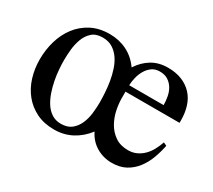

<svg xmlns="http://www.w3.org/2000/svg" viewBox="-100 -654 942 849"><g transform="rotate(30 371.0 -229.5)"><path d="M710 -170.9Q703.1 -136.2 690.7 -102.8Q678.2 -69.3 657.7 -43Q637.2 -16.6 607.9 -0.7Q578.6 15.1 538.1 15.1Q494.6 15.1 458.7 -6.3Q422.9 -27.8 403.8 -66.9Q374 -27.8 333.3 -6.3Q292.5 15.1 243.2 15.1Q191.9 15.1 152.8 -4.2Q113.8 -23.4 87.2 -56.4Q60.5 -89.4 47.4 -132.3Q34.2 -175.3 34.2 -222.7Q34.2 -271.5 47.4 -316.7Q60.5 -361.8 87.2 -397Q113.8 -432.1 153.8 -453.1Q193.8 -474.1 247.6 -474.1Q295.4 -474.1 335.4 -454.3Q375.5 -434.6 403.8 -394.5Q428.7 -432.6 463.6 -453.4Q498.5 -474.1 544.4 -474.1Q585.9 -474.1 616.7 -461.4Q647.5 -448.7 668.5 -426Q689.5 -403.3 699.7 -371.3Q710 -339.4 710 -301.3V-288.1H434.1V-266.1Q433.1 -233.9 439.9 -199Q446.8 -164.1 463.1 -135.3Q479.5 -106.4 506.3 -87.9Q533.2 -69.3 571.8 -69.3Q596.7 -69.3 615.7 -78.4Q634.8 -87.4 649.7 -102.3Q664.6 -117.2 675.3 -137.2Q686 -157.2 693.4 -178.7ZM609.9 -320.8Q609.9 -341.8 605.7 -363.5Q601.6 -385.3 591.1 -402.6Q580.6 -419.9 563.7 -430.7Q546.9 -441.4 521.5 -441.4Q498.5 -441.4 482.2 -429.7Q465.8 -418 455.3 -399.9Q444.8 -381.8 439.7 -360.8Q434.6 -339.8 434.1 -320.8ZM359.4 -189.9Q359.4 -211.4 357.7 -238.8Q356 -266.1 351.3 -294.4Q346.7 -322.8 337.6 -350.1Q328.6 -377.4 314 -398.4Q299.3 -419.4 278.3 -432.4Q257.3 -445.3 228 -445.3Q193.8 -445.3 174.3 -427.7Q154.8 -410.2 144.8 -383.8Q134.8 -357.4 131.8 -327.4Q128.9 -297.4 128.9 -272Q128.9 -252.4 130.9 -226.3Q132.8 -200.2 138.2 -172.4Q143.6 -144.5 152.8 -117.7Q162.1 -90.8 176 -69.3Q189.9 -47.9 210 -34.9Q230 -22 256.8 -22Q290.5 -22 310.5 -38.3Q330.6 -54.7 341.6 -79.6Q352.5 -104.5 356 -134.3Q359.4 -164.1 359.4 -189.9Z"/></g></svg>

Font: Simplified Naskh
Style: Regular
Weight: 400
Designer: SIL International
Foundry: Arabeyes
Version: 1.02_alpha